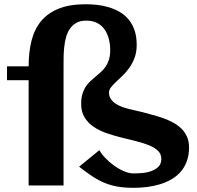

<svg xmlns="http://www.w3.org/2000/svg" viewBox="-20 -879 935 910"><path d="M502.4 -641.6Q502.4 -653.8 500.7 -668.9Q499 -684.1 494.4 -699.7Q489.7 -715.3 481.7 -730Q473.6 -744.6 460.9 -756.1Q448.2 -767.6 430.4 -774.4Q412.6 -781.2 388.2 -781.2Q360.4 -781.2 341.6 -770.5Q322.8 -759.8 310.8 -741.9Q298.8 -724.1 292.7 -701.2Q286.6 -678.2 284.2 -654.3Q281.7 -630.4 281.5 -606.9Q281.2 -583.5 281.2 -564.5V0H115.7V-499H13.2V-564.5H115.7Q115.7 -632.3 129.6 -687Q143.6 -741.7 175.5 -779.8Q207.5 -817.9 259.3 -838.4Q311 -858.9 386.7 -858.9Q413.6 -858.9 441.9 -855.7Q470.2 -852.5 497.1 -844.2Q523.9 -835.9 547.9 -822Q571.8 -808.1 589.6 -786.6Q607.4 -765.1 617.7 -735.4Q627.9 -705.6 627.9 -666Q627.9 -632.3 618.2 -606Q608.4 -579.6 593.8 -558.8Q579.1 -538.1 562.3 -521.7Q545.4 -505.4 530.8 -491.7Q516.1 -478 506.3 -465.6Q496.6 -453.1 496.6 -440.4Q496.6 -423.3 504.9 -410.6Q513.2 -397.9 526.6 -388.7Q540 -379.4 556.9 -373Q573.7 -366.7 591.3 -362.3Q608.9 -357.9 625.5 -354.5Q642.1 -351.1 654.3 -347.7Q676.8 -341.3 701.9 -334.7Q727.1 -328.1 751.7 -319.6Q776.4 -311 798.8 -299.1Q821.3 -287.1 838.4 -270.8Q855.5 -254.4 865.7 -232.2Q876 -210 876 -180.2Q876 -143.1 865.2 -114.3Q854.5 -85.4 835.7 -64.2Q816.9 -43 791.7 -28.6Q766.6 -14.2 737.3 -5.4Q708 3.4 676.5 7.3Q645 11.2 613.8 11.2Q570.3 11.2 537.1 5.4Q503.9 -0.5 474.6 -12.7Q445.3 -24.9 417 -43.7Q388.7 -62.5 355 -88.9L451.2 -167.5Q460.4 -149.9 479 -130.4Q497.6 -110.8 520.3 -94.5Q543 -78.1 567.1 -67.6Q591.3 -57.1 612.3 -57.1Q629.9 -57.1 652.6 -58.8Q675.3 -60.5 695.8 -67.6Q716.3 -74.7 730.5 -88.4Q744.6 -102.1 744.6 -126Q744.6 -149.4 728.3 -164.8Q711.9 -180.2 685.3 -190.9Q658.7 -201.7 624.5 -210Q590.3 -218.3 554.7 -227.3Q519 -236.3 484.9 -248Q450.7 -259.8 424.1 -277.8Q397.5 -295.9 381.1 -322Q364.7 -348.1 364.7 -386.2Q364.7 -413.6 370.6 -433.3Q376.5 -453.1 386.2 -468Q396 -482.9 408.4 -494.4Q420.9 -505.9 433.6 -516.4Q446.3 -526.9 458.7 -538.1Q471.2 -549.3 481 -563.7Q490.7 -578.1 496.6 -596.9Q502.4 -615.7 502.4 -641.6Z"/></svg>

Font: Aclonica
Style: Regular
Weight: 400
Version: Version 1.001